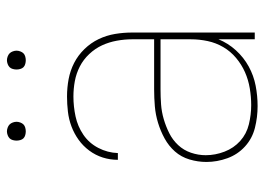

<svg xmlns="http://www.w3.org/2000/svg" viewBox="-122 -614 745 540"><g transform="rotate(-90 250.0 -344.5)"><path d="M221 8Q190 8 160 0.5Q130 -7 107.5 -27.5Q85 -48 74.5 -77Q64 -106 64 -136Q64 -160 71 -183.5Q78 -207 93.5 -224.5Q109 -242 130 -253.5Q151 -265 174 -272Q197 -279 220.5 -281Q244 -283 268 -283H409V-345Q409 -366 405 -388Q401 -410 392 -429.5Q383 -449 367.5 -465.5Q352 -482 332.5 -492Q313 -502 291.5 -506Q270 -510 248 -510Q220 -510 192 -504Q164 -498 140.5 -482Q117 -466 103.5 -440Q90 -414 89 -385H70Q70 -407 76.5 -427.5Q83 -448 96 -465.5Q109 -483 126.5 -495.5Q144 -508 164 -515.5Q184 -523 205.5 -525.5Q227 -528 248 -528Q273 -528 297 -523.5Q321 -519 342.5 -508Q364 -497 381.5 -479Q399 -461 409.5 -439Q420 -417 424 -393Q428 -369 428 -345V0H409V-102Q398 -75 378 -53Q358 -31 332.5 -17Q307 -3 278.5 2.5Q250 8 221 8ZM224 -10Q247 -10 271 -14Q295 -18 316.5 -27.5Q338 -37 356.5 -52.5Q375 -68 387 -88.5Q399 -109 404 -132.5Q409 -156 409 -180V-265H268Q247 -265 226 -263.5Q205 -262 184.5 -256Q164 -250 145 -240.5Q126 -231 111.5 -215.5Q97 -200 90 -179.5Q83 -159 83 -138Q83 -111 93 -85Q103 -59 123 -41Q143 -23 170 -16.5Q197 -10 224 -10ZM350 -644Q345 -644 339.5 -645.5Q334 -647 330.5 -650.5Q327 -654 325.5 -659.5Q324 -665 324 -670Q324 -675 325.5 -680.5Q327 -686 330.5 -689.5Q334 -693 339.5 -695Q345 -697 350 -697Q355 -697 360.5 -695Q366 -693 369.5 -689.5Q373 -686 375 -680.5Q377 -675 377 -670Q377 -665 375 -659.5Q373 -654 369.5 -650.5Q366 -647 360.5 -645.5Q355 -644 350 -644ZM150 -644Q145 -644 139.5 -645.5Q134 -647 130.5 -650.5Q127 -654 125.5 -659.5Q124 -665 124 -670Q124 -675 125.5 -680.5Q127 -686 130.5 -689.5Q134 -693 139.5 -695Q145 -697 150 -697Q155 -697 160.5 -695Q166 -693 169.5 -689.5Q173 -686 175 -680.5Q177 -675 177 -670Q177 -665 175 -659.5Q173 -654 169.5 -650.5Q166 -647 160.5 -645.5Q155 -644 150 -644Z"/></g></svg>

Font: Zed Mono Thin
Style: Regular
Weight: 100
Monospace: yes
Designer: Belleve Invis
Foundry: Belleve Invis
Version: Version 1.0.0; ttfautohint (v1.8.4)